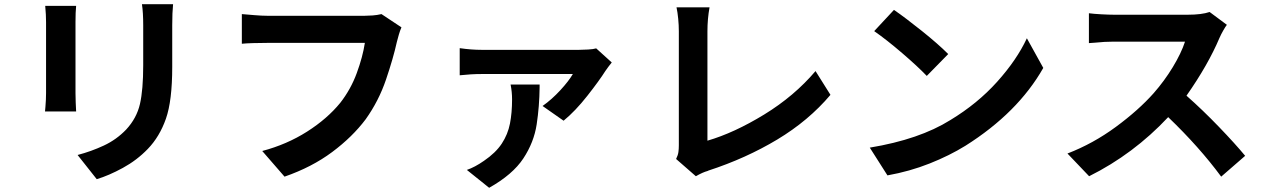

<svg xmlns="http://www.w3.org/2000/svg" viewBox="-20 -796 6020 913"><path d="M195 -768H342Q339 -739 339 -691V-353Q339 -334 340 -309Q341 -284 342 -266H194Q195 -275 196 -288Q199 -323 199 -354V-691Q199 -705 198 -727.5Q197 -750 195 -768ZM655 -776H803Q799 -736 799 -676V-478Q799 -317 769 -231.5Q739 -146 683 -88Q631 -34 564 2.5Q497 39 440 56L349 -59Q414 -76 474 -104Q534 -132 580 -180Q630 -234 645.5 -301.5Q661 -369 661 -486V-676Q661 -736 655 -776Z M1794 -729 1889 -666Q1882 -650 1876.5 -631Q1871 -612 1867 -596Q1850 -519 1815.5 -417.5Q1781 -316 1719 -229Q1656 -145 1559.5 -73Q1463 -1 1333 44L1227 -78Q1344 -109 1440 -170Q1536 -231 1598 -307Q1648 -371 1676.5 -448.5Q1705 -526 1715 -592H1249Q1215 -592 1182.5 -591Q1150 -590 1130 -588V-729Q1154 -727 1189.5 -724Q1225 -721 1250 -721H1715Q1730 -721 1751.5 -722.5Q1773 -724 1794 -729Z M2408 -394H2546Q2546 -387 2546 -381Q2545 -290 2532 -204.5Q2519 -119 2468.5 -42.5Q2418 34 2306 97L2200 12Q2238 -1 2281 -31Q2337 -69 2366 -113Q2395 -157 2405 -208.5Q2415 -260 2415 -323Q2415 -359 2408 -394ZM2815 -566 2889 -499Q2882 -490 2873 -478.5Q2864 -467 2859 -459Q2830 -413 2773 -340.5Q2716 -268 2660 -222L2560 -292Q2604 -323 2644.5 -367Q2685 -411 2704 -444H2270Q2221 -444 2166 -438V-567Q2221 -559 2270 -559H2734Q2751 -559 2776.5 -560.5Q2802 -562 2815 -566Z M3289 42 3195 -40Q3204 -58 3206 -73Q3208 -88 3208 -105V-647Q3208 -676 3205 -707Q3202 -738 3197 -761H3354Q3344 -706 3344 -647V-127Q3471 -164 3614 -251.5Q3757 -339 3858 -458L3929 -345Q3825 -222 3676 -132.5Q3527 -43 3349 15Q3347 16 3345 17Q3322 23 3289 42Z M4231 -749Q4286 -711 4363.5 -649Q4441 -587 4489 -539L4387 -435Q4344 -480 4270 -543.5Q4196 -607 4137 -648ZM4116 -94Q4352 -133 4499 -225Q4628 -303 4721.5 -407Q4815 -511 4863 -614L4941 -473Q4820 -260 4571 -103Q4495 -56 4400.5 -18.5Q4306 19 4200 38Z M5732 -739 5814 -678Q5807 -669 5796.5 -650.5Q5786 -632 5779 -616Q5725 -488 5622 -341Q5699 -273 5776.5 -192.5Q5854 -112 5901 -55L5787 44Q5683 -97 5535 -239Q5370 -63 5159 42L5056 -66Q5178 -113 5286 -192.5Q5394 -272 5466 -353Q5517 -411 5557 -477Q5597 -543 5615 -598H5276Q5233 -598 5186 -593Q5168 -592 5158 -591V-733Q5180 -730 5217 -728Q5254 -726 5276 -726H5629Q5694 -726 5732 -739Z"/></svg>

Font: Source Han Sans CN Bold
Style: Bold
Weight: 700
Designer: Ryoko NISHIZUKA 西塚涼子 (kana & ideographs); Paul D. Hunt (Latin, Greek & Cyrillic); Wenlong ZHANG 张文龙 (bopomofo); Sandoll 
Foundry: Adobe Systems Incorporated
Version: Version 1.00;May 30, 2023;FontCreator 11.5.0.2422 32-bit